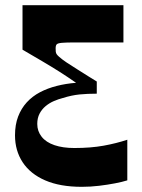

<svg xmlns="http://www.w3.org/2000/svg" viewBox="-20 -513 550 742"><path d="M472 184Q453 190 424.5 195.5Q396 201 363 205Q330 209 296 209Q212 209 154.5 184Q97 159 67.5 114Q38 69 38 10Q38 -31 50 -62.5Q62 -94 83.5 -117.5Q105 -141 134.5 -156.5Q164 -172 199.5 -181Q235 -190 274 -193Q241 -216 209.5 -236Q178 -256 143 -276.5Q108 -297 67 -321V-493H457V-349Q415 -349 386 -349Q357 -349 331 -349Q305 -349 272 -349Q235 -349 219 -347.5Q203 -346 199 -341.5Q195 -337 195 -326Q195 -319 195.5 -313.5Q196 -308 199 -303.5Q202 -299 209 -293Q219 -284 237.5 -271.5Q256 -259 278 -245.5Q300 -232 320 -219Q340 -206 354 -198V-151Q318 -151 287.5 -148Q257 -145 222 -134Q206 -130 188.5 -122.5Q171 -115 156.5 -103Q142 -91 133 -74Q124 -57 124 -34Q124 -6 141 15.5Q158 37 190.5 48Q223 59 267 59Q331 59 380.5 50Q430 41 472 27Z"/></svg>

Font: Ojuju
Style: Bold
Weight: 700
Designer: Chisaokwu Joboson, Mirko Velimirovic
Foundry: Udi Foundry
Version: Version 1.000